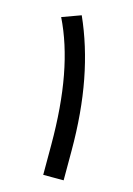

<svg xmlns="http://www.w3.org/2000/svg" viewBox="-103 -700 523 754"><g transform="rotate(15 159.0 -322.5)"><path d="M133.8 -644.5 57.6 -616.7Q104 -522.5 127 -399.9Q149.9 -277.3 149.9 -121.1V0H232.9V-119.6Q232.9 -275.4 208 -405Q183.1 -534.7 133.8 -644.5Z"/></g></svg>

Font: Vazir Variable Regular
Style: Regular
Weight: 400
Designer: Saber Rastikerdar
Foundry: Saber Rastikerdar
Version: Version 30.1.0